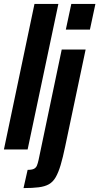

<svg xmlns="http://www.w3.org/2000/svg" viewBox="-35 -763 507 980"><path d="M-15 0 141 -743H263L106 0ZM301 -612 329 -743H452L424 -612ZM85 197 106 104Q128 104 138.5 98.5Q149 93 153.5 82Q158 71 162 53L280 -510H402L298 -17Q286 41 274.5 79.5Q263 118 249 142Q235 166 214.5 177.5Q194 189 162.5 193Q131 197 85 197Z"/></svg>

Font: Saira ExtraCondensed ExtraBold
Style: Italic
Weight: 800
Width: 2
Italic angle: -12°
Designer: Hector Gatti with collaboration of the Omnibus-Type team
Foundry: Omnibus-Type
Version: Version 1.101